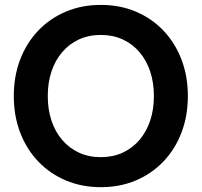

<svg xmlns="http://www.w3.org/2000/svg" viewBox="-20 -755 827 787"><path d="M175.8 -361.3Q175.8 -416.3 191 -462Q206.3 -507.8 235 -541.4Q263.7 -575 303.7 -593.4Q343.8 -611.8 393.3 -611.8Q442.9 -611.8 482.9 -593.4Q522.9 -575 551.6 -541.4Q580.3 -507.8 595.6 -462Q610.8 -416.3 610.8 -361.3Q610.8 -306.4 595.6 -260.6Q580.3 -214.8 551.6 -181.3Q522.9 -147.7 482.9 -129.3Q442.9 -110.8 393.3 -110.8Q343.8 -110.8 303.7 -129.3Q263.7 -147.7 235 -181.3Q206.3 -214.8 191 -260.6Q175.8 -306.4 175.8 -361.3ZM36.6 -361.3Q36.6 -279.8 62.7 -211.5Q88.9 -143.3 136.7 -93.1Q184.6 -43 249.9 -15.4Q315.2 12.2 393.3 12.2Q471.7 12.2 536.9 -15.4Q602.1 -43 649.9 -93.1Q697.8 -143.3 723.9 -211.5Q750 -279.8 750 -361.3Q750 -442.9 723.9 -511.1Q697.8 -579.3 649.9 -629.5Q602.1 -679.7 536.9 -707.3Q471.7 -734.9 393.3 -734.9Q315.2 -734.9 249.9 -707.3Q184.6 -679.7 136.7 -629.5Q88.9 -579.3 62.7 -511.1Q36.6 -442.9 36.6 -361.3Z"/></svg>

Font: Giphurs
Style: Regular
Weight: 400
Version: Version 2.010